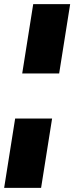

<svg xmlns="http://www.w3.org/2000/svg" viewBox="-26 -725 358 925"><path d="M81 -371 134 -705H312L259 -371ZM-6 180 47 -154H225L172 180Z"/></svg>

Font: Winston ExtraBold
Style: Italic
Weight: 800
Italic angle: -9°
Designer: Original fonts by Vernon Adams / Changes by Cristiano Sobral
Foundry: Original fonts by Vernon Adams / Changes by Cristiano Sobral
Version: Version 2.503;July 17, 2020;FontCreator 13.0.0.2655 64-bit